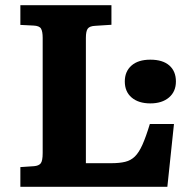

<svg xmlns="http://www.w3.org/2000/svg" viewBox="-20 -720 727 740"><path d="M58.5 0V-76L111 -79.5Q129.5 -81 137 -90.5Q144.5 -100 144.5 -130.5V-574Q144.5 -598.5 138.2 -609.5Q132 -620.5 109 -621.5L58.5 -624V-700H409.5V-624.5L347 -620.5Q325.5 -619.5 318.3 -609.7Q311 -600 311 -574V-91H408.5Q440.5 -91 462.3 -96.3Q484 -101.5 499.8 -116.8Q515.5 -132 529 -162.3Q542.5 -192.5 557.5 -242H650.5L625 0ZM559.5 -321.5Q514 -321.5 487.5 -344Q461 -366.5 461 -406Q461 -444.5 486.8 -467.3Q512.5 -490 559.5 -490Q607 -490 632.5 -467.8Q658 -445.5 658 -406Q658 -367 631.3 -344.3Q604.5 -321.5 559.5 -321.5Z"/></svg>

Font: Literata Variable Black
Style: Regular
Weight: 900
Designer: Latin by Veronika Burian and Jose Scaglione. Greek by Irene Vlachou. Cyrillic by Vera Evstafieva.
Foundry: TypeTogether
Version: Version 3.021